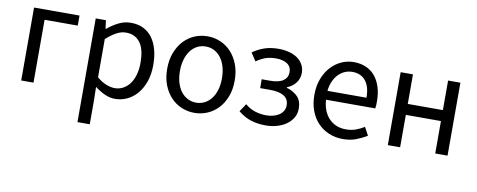

<svg xmlns="http://www.w3.org/2000/svg" viewBox="-61 -777 3128 1260"><g transform="rotate(10 1502.5 -146.5)"><path d="M82 0V-486H385V-419H164V0Z M493 205V-486H561L568 -430H571Q604 -458 643.5 -478Q683 -498 726 -498Q773 -498 809 -480.5Q845 -463 869 -430.5Q893 -398 905.5 -352.5Q918 -307 918 -250Q918 -188 901 -139.5Q884 -91 855 -57Q826 -23 788 -5.5Q750 12 708 12Q674 12 640.5 -3Q607 -18 573 -44L575 41V205ZM694 -57Q724 -57 749.5 -70.5Q775 -84 793.5 -108.5Q812 -133 822.5 -169Q833 -205 833 -250Q833 -290 826 -323Q819 -356 803.5 -379.5Q788 -403 763.5 -416Q739 -429 705 -429Q674 -429 642.5 -412Q611 -395 575 -363V-108Q608 -80 639 -68.5Q670 -57 694 -57Z M1237 12Q1192 12 1151.5 -5Q1111 -22 1080 -54.5Q1049 -87 1030.5 -134.5Q1012 -182 1012 -242Q1012 -303 1030.5 -350.5Q1049 -398 1080 -431Q1111 -464 1151.5 -481Q1192 -498 1237 -498Q1282 -498 1322.5 -481Q1363 -464 1394 -431Q1425 -398 1443.5 -350.5Q1462 -303 1462 -242Q1462 -182 1443.5 -134.5Q1425 -87 1394 -54.5Q1363 -22 1322.5 -5Q1282 12 1237 12ZM1237 -56Q1268 -56 1294 -69.5Q1320 -83 1338.5 -107.5Q1357 -132 1367 -166Q1377 -200 1377 -242Q1377 -284 1367 -318.5Q1357 -353 1338.5 -378Q1320 -403 1294 -416.5Q1268 -430 1237 -430Q1206 -430 1180 -416.5Q1154 -403 1135.5 -378Q1117 -353 1107 -318.5Q1097 -284 1097 -242Q1097 -200 1107 -166Q1117 -132 1135.5 -107.5Q1154 -83 1180 -69.5Q1206 -56 1237 -56Z M1712 12Q1661 12 1616 -1.5Q1571 -15 1528 -50L1563 -103Q1597 -75 1632.5 -64.5Q1668 -54 1705 -54Q1730 -54 1752 -60Q1774 -66 1790.5 -77Q1807 -88 1816.5 -104.5Q1826 -121 1826 -141Q1826 -183 1794 -203Q1762 -223 1702 -223H1635V-282H1690Q1749 -282 1778 -302.5Q1807 -323 1807 -359Q1807 -396 1779 -414.5Q1751 -433 1706 -433Q1664 -433 1633.5 -422Q1603 -411 1574 -390L1539 -444Q1574 -469 1615.5 -483.5Q1657 -498 1710 -498Q1746 -498 1778 -490Q1810 -482 1834 -466Q1858 -450 1872.5 -425Q1887 -400 1887 -367Q1887 -332 1866 -303Q1845 -274 1807 -259V-255Q1849 -244 1878.5 -215.5Q1908 -187 1908 -134Q1908 -100 1892 -73Q1876 -46 1849 -27Q1822 -8 1786.5 2Q1751 12 1712 12Z M2226 12Q2177 12 2134.5 -5.5Q2092 -23 2060.5 -55.5Q2029 -88 2011 -135Q1993 -182 1993 -242Q1993 -302 2011.5 -349.5Q2030 -397 2060.5 -430Q2091 -463 2130 -480.5Q2169 -498 2211 -498Q2257 -498 2293.5 -482Q2330 -466 2354.5 -436Q2379 -406 2392 -364Q2405 -322 2405 -270Q2405 -257 2404.5 -244.5Q2404 -232 2402 -223H2074Q2079 -145 2122.5 -99.5Q2166 -54 2236 -54Q2271 -54 2300.5 -64.5Q2330 -75 2357 -92L2386 -38Q2354 -18 2315 -3Q2276 12 2226 12ZM2073 -282H2333Q2333 -356 2301.5 -394.5Q2270 -433 2213 -433Q2187 -433 2163.5 -423Q2140 -413 2121 -393.5Q2102 -374 2089.5 -346Q2077 -318 2073 -282Z M2525 0V-486H2607V-289H2841V-486H2923V0H2841V-216H2607V0Z"/></g></svg>

Font: Giro Regular
Style: Regular
Weight: 400
Designer: Paul D. Hunt
Foundry: Adobe Systems Incorporated
Version: Version 1.000;PS 1.0;hotconv 1.0.88;makeotf.lib2.5.647800